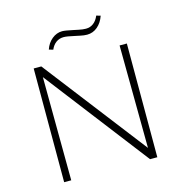

<svg xmlns="http://www.w3.org/2000/svg" viewBox="-122 -963 1016 1073"><g transform="rotate(-15 386.5 -426.5)"><path d="M250 -731 226 -738Q238 -774 265 -796Q292 -818 324 -818Q341 -818 387 -808Q392 -807 415.5 -802Q439 -797 457 -797Q482 -797 501 -811.5Q520 -826 531 -853L555 -846Q542 -808 515.5 -785.5Q489 -763 455 -763Q437 -763 414.5 -768Q392 -773 386 -774Q342 -784 324 -784Q299 -784 280 -770.5Q261 -757 250 -731ZM656 -658V0H614L154 -598L158 0H117V-658H161L619 -64L614 -658Z"/></g></svg>

Font: Ysabeau SC Light
Style: Regular
Weight: 300
Designer: Christian Thalmann (Catharsis Fonts)
Version: Version 0.003